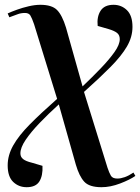

<svg xmlns="http://www.w3.org/2000/svg" viewBox="-20 -550 584 800"><path d="M91 230Q58 230 35 208Q12 186 12 139Q12 97 35 56Q58 15 104 -31.5Q150 -78 218 -138L122 -449Q113 -475 106.5 -485.5Q100 -496 84 -496Q67 -496 53 -490.5Q39 -485 19 -478L12 -494Q27 -501 50.5 -509.5Q74 -518 100 -524Q126 -530 148 -530Q196 -530 217.5 -508.5Q239 -487 255 -435L324 -190Q365 -229 400 -265.5Q435 -302 457 -333Q479 -364 479 -387Q479 -404 467.5 -413Q456 -422 432 -429L387 -442Q383 -480 399 -505Q415 -530 453 -530Q486 -530 509 -507.5Q532 -485 532 -438Q532 -396 509 -356.5Q486 -317 441 -271.5Q396 -226 330 -167L428 149Q435 170 442 182Q449 194 469 194Q483 194 500 188Q517 182 536 169L544 183Q521 199 480.5 214.5Q440 230 403 230Q352 230 331 207Q310 184 296 136L225 -115Q181 -75 145 -37.5Q109 0 87 32.5Q65 65 65 89Q65 104 76.5 113Q88 122 113 128L157 141Q159 182 144 206Q129 230 91 230Z"/></svg>

Font: Literata 72pt SemiBold
Style: Italic
Weight: 600
Italic angle: -2°
Designer: Latin by Veronika Burian and Jose Scaglione. Greek by Irene Vlachou. Cyrillic by Vera Evstafieva
Foundry: TypeTogether
Version: Version 3.002